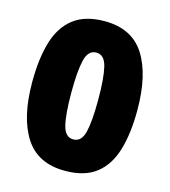

<svg xmlns="http://www.w3.org/2000/svg" viewBox="-109 -812 805 910"><g transform="rotate(15 293.0 -357.0)"><path d="M551 -356Q551 -242 526.5 -160Q502 -78 445.5 -34Q389 10 293 10Q159 10 97 -87Q35 -184 35 -356Q35 -472 59.5 -554Q84 -636 141 -680Q198 -724 293 -724Q427 -724 489 -627Q551 -530 551 -356ZM227 -356Q227 -251 240 -197.5Q253 -144 293 -144Q333 -144 346 -197Q359 -250 359 -356Q359 -462 346 -516Q333 -570 293 -570Q253 -570 240 -516Q227 -462 227 -356Z"/></g></svg>

Font: Noto Sans Meetei Mayek Black
Style: Regular
Weight: 900
Designer: Monotype Design Team and Neelakash Kshetrimayum
Foundry: Monotype Imaging Inc.
Version: Version 2.002; ttfautohint (v1.8.4.7-5d5b)